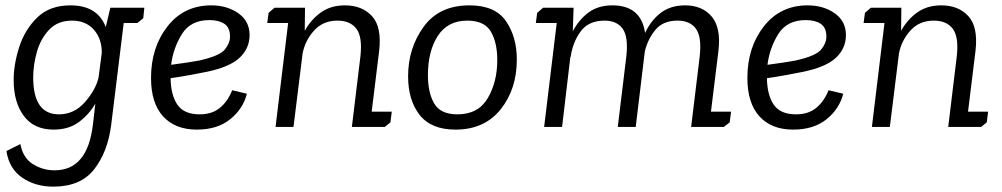

<svg xmlns="http://www.w3.org/2000/svg" viewBox="-20 -474 3740 717"><path d="M392 -445H519L515 -406L493 -388H442L395 -6Q382 94 331.5 158.5Q281 223 179 223Q112 223 63 189.5Q14 156 4 90L56 64Q66 116 103 139Q140 162 184 162Q307 162 327 -9L336 -87Q313 -47 275 -18.5Q237 10 180 10Q107 10 69 -41Q31 -92 31 -175Q31 -234 52 -299Q73 -364 119.5 -409Q166 -454 243 -454Q344 -454 375 -373ZM249 -397Q196 -397 164 -363.5Q132 -330 118 -281Q104 -232 104 -185Q104 -47 200 -47Q257 -47 297 -92.5Q337 -138 348 -184L360 -276Q361 -328 331 -362.5Q301 -397 249 -397Z M726 -47Q772 -47 801.5 -71.5Q831 -96 847 -137L902 -124Q888 -68 840 -29Q792 10 715 10Q634 10 589 -39.5Q544 -89 544 -183Q544 -297 605.5 -375.5Q667 -454 769 -454Q828 -454 870 -424.5Q912 -395 912 -343Q912 -294 875.5 -259Q839 -224 753 -206Q722 -200 687.5 -193.5Q653 -187 617 -182Q618 -119 642.5 -83Q667 -47 726 -47ZM724 -248Q800 -265 819.5 -289Q839 -313 839 -337Q839 -371 818 -385Q797 -399 762 -399Q692 -399 659.5 -347Q627 -295 619 -232Q687 -241 724 -248Z M1005 -445H1119L1118 -359Q1142 -402 1179 -428Q1216 -454 1268 -454Q1332 -454 1369 -414Q1406 -374 1396 -285L1368 -57H1443L1438 -17L1417 0H1294L1326 -264Q1334 -336 1311 -366.5Q1288 -397 1240 -397Q1186 -397 1152.5 -359.5Q1119 -322 1110 -274L1076 0H1009L1056 -388H978L983 -426Z M1504 -189Q1504 -294 1562 -374Q1620 -454 1733 -454Q1829 -454 1869.5 -395Q1910 -336 1910 -252Q1910 -141 1849.5 -65.5Q1789 10 1681 10Q1590 10 1547 -45Q1504 -100 1504 -189ZM1578 -193Q1578 -128 1601.5 -87.5Q1625 -47 1688 -47Q1766 -47 1801.5 -107.5Q1837 -168 1837 -250Q1837 -315 1813 -356Q1789 -397 1725 -397Q1652 -397 1615 -340Q1578 -283 1578 -193Z M2008 -445H2122L2119 -357Q2142 -401 2178 -427.5Q2214 -454 2267 -454Q2374 -454 2389 -351Q2411 -398 2447.5 -426Q2484 -454 2539 -454Q2602 -454 2637.5 -412.5Q2673 -371 2663 -285L2635 -57H2710L2705 -17L2683 0H2561L2593 -264Q2601 -336 2579 -366.5Q2557 -397 2510 -397Q2456 -397 2427.5 -362.5Q2399 -328 2388 -282L2354 0H2287L2319 -264Q2327 -337 2305 -367Q2283 -397 2238 -397Q2177 -397 2147.5 -355.5Q2118 -314 2111 -261L2110 -262L2079 0H2012L2059 -388H1981L1986 -426Z M2953 -47Q2999 -47 3028.5 -71.5Q3058 -96 3074 -137L3129 -124Q3115 -68 3067 -29Q3019 10 2942 10Q2861 10 2816 -39.5Q2771 -89 2771 -183Q2771 -297 2832.5 -375.5Q2894 -454 2996 -454Q3055 -454 3097 -424.5Q3139 -395 3139 -343Q3139 -294 3102.5 -259Q3066 -224 2980 -206Q2949 -200 2914.5 -193.5Q2880 -187 2844 -182Q2845 -119 2869.5 -83Q2894 -47 2953 -47ZM2951 -248Q3027 -265 3046.5 -289Q3066 -313 3066 -337Q3066 -371 3045 -385Q3024 -399 2989 -399Q2919 -399 2886.5 -347Q2854 -295 2846 -232Q2914 -241 2951 -248Z M3232 -445H3346L3345 -359Q3369 -402 3406 -428Q3443 -454 3495 -454Q3559 -454 3596 -414Q3633 -374 3623 -285L3595 -57H3670L3665 -17L3644 0H3521L3553 -264Q3561 -336 3538 -366.5Q3515 -397 3467 -397Q3413 -397 3379.5 -359.5Q3346 -322 3337 -274L3303 0H3236L3283 -388H3205L3210 -426Z"/></svg>

Font: Zilla Slab Regular
Style: Italic
Weight: 400
Italic angle: -6°
Designer: Typotheque.com
Foundry: Typotheque type foundry
Version: Version 1.1; 2017; ttfautohint (v1.6)